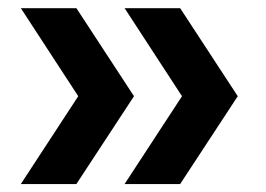

<svg xmlns="http://www.w3.org/2000/svg" viewBox="-20 -518 652 470"><path d="M31 -67.5 171.5 -282.5 31 -498H167L308 -282.5L167 -67.5ZM285 -67.5 425.5 -282.5 285 -498H421L562 -282.5L421 -67.5Z"/></svg>

Font: Encode Sans Semi Expanded SemiBold
Style: Regular
Weight: 600
Width: 6
Designer: Multiple Designers
Foundry: Impallari Type
Version: Version 3.000; ttfautohint (v1.8.3) -l 8 -r 50 -G 200 -x 14 